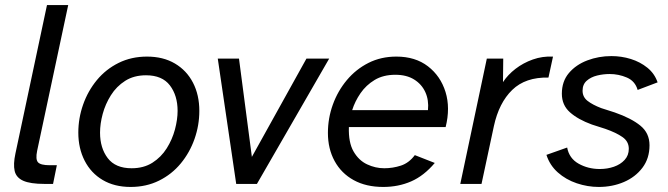

<svg xmlns="http://www.w3.org/2000/svg" viewBox="-20 -728 2645 760"><path d="M156 0Q100 0 72 -12.5Q44 -25 38 -51.5Q32 -78 41 -120L166 -708H250L127 -131Q120 -97 130.5 -85.5Q141 -74 177 -74H205L190 0Z M497 12Q433 12 386.5 -15.5Q340 -43 315 -92Q290 -141 290 -203Q290 -260 309 -314Q328 -368 363.5 -411Q399 -454 449.5 -479Q500 -504 562 -504Q626 -504 672.5 -476.5Q719 -449 744 -400.5Q769 -352 769 -289Q769 -232 750 -178Q731 -124 695.5 -81Q660 -38 609.5 -13Q559 12 497 12ZM501 -62Q549 -62 583.5 -84Q618 -106 640 -141Q662 -176 672.5 -215.5Q683 -255 683 -289Q683 -350 652.5 -390Q622 -430 558 -430Q510 -430 475.5 -408Q441 -386 419 -351Q397 -316 386.5 -277Q376 -238 376 -203Q376 -142 406.5 -102Q437 -62 501 -62Z M915 0 842 -496H926L977 -107L1193 -496H1283L997 0Z M1497 12Q1429 12 1380 -15Q1331 -42 1304.5 -90.5Q1278 -139 1278 -202Q1278 -260 1297.5 -314Q1317 -368 1353 -411Q1389 -454 1438.5 -479Q1488 -504 1549 -504Q1624 -504 1674 -465.5Q1724 -427 1743.5 -364Q1763 -301 1744 -225H1361Q1359 -164 1379.5 -128.5Q1400 -93 1433 -77.5Q1466 -62 1501 -62Q1535 -62 1567 -72.5Q1599 -83 1622 -114L1701 -83Q1658 -32 1607.5 -10Q1557 12 1497 12ZM1374 -292H1674Q1678 -332 1663.5 -363.5Q1649 -395 1619 -413.5Q1589 -432 1545 -432Q1497 -432 1463 -411.5Q1429 -391 1407 -359Q1385 -327 1374 -292Z M1802 0 1907 -496H1972L1971 -403Q1990 -432 2020.5 -455.5Q2051 -479 2089 -492.5Q2127 -506 2169 -504L2151 -421Q2060 -423 2007.5 -372Q1955 -321 1935 -229L1886 0Z M2350 12Q2306 12 2263 -2.5Q2220 -17 2188 -45.5Q2156 -74 2143 -115L2225 -144Q2233 -101 2270.5 -80Q2308 -59 2354 -59Q2384 -59 2410 -68Q2436 -77 2452.5 -95Q2469 -113 2469 -139Q2469 -168 2444 -185.5Q2419 -203 2376 -218L2323 -235Q2268 -255 2236 -283.5Q2204 -312 2204 -357Q2204 -406 2232 -439Q2260 -472 2305 -489Q2350 -506 2400 -506Q2440 -506 2477 -494.5Q2514 -483 2542.5 -460Q2571 -437 2583 -402L2504 -372Q2494 -407 2461.5 -421Q2429 -435 2393 -435Q2368 -435 2343.5 -429Q2319 -423 2302.5 -408.5Q2286 -394 2286 -369Q2286 -344 2306 -328.5Q2326 -313 2360 -300L2413 -283Q2479 -260 2515 -230.5Q2551 -201 2551 -153Q2551 -101 2523 -64Q2495 -27 2449.5 -7.5Q2404 12 2350 12Z"/></svg>

Font: Atkinson Hyperlegible Next
Style: Italic
Weight: 400
Italic angle: -12°
Designer: Elliott Scott, Megan Eiswerth, Linus Boman, Theodore Petrosky, Letters from Sweden
Foundry: Applied Design Works, Letters from Sweden
Version: Version 2.001